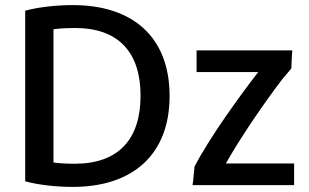

<svg xmlns="http://www.w3.org/2000/svg" viewBox="-20 -723 1212 754"><path d="M646 -346C646 -114 499 11 266 11C204 11 134 4 79 -11V-681C134 -696 205 -703 266 -703C499 -703 646 -580 646 -346ZM190 -608V-85C196 -84 222 -80 274 -80C445 -80 532 -176 532 -347C532 -516 447 -613 275 -613C223 -613 196 -609 190 -608ZM1128 -525C1126 -514 1125 -465 1124 -454L1087 -410C1023 -326 929 -191 867 -81H1135V4H736C739 -9 742 -56 744 -69C805 -187 929 -356 994 -440H752V-525Z"/></svg>

Font: Repo Medium
Style: Regular
Weight: 500
Designer: Stefan Peev
Foundry: Context Ltd
Version: Version 1.502